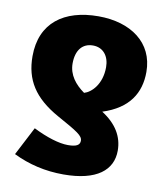

<svg xmlns="http://www.w3.org/2000/svg" viewBox="-86 -635 808 924"><g transform="rotate(10 318.0 -173.5)"><path d="M286 216C449 216 524 153 524 58C524 -10 490 -68 418 -114C545 -155 594 -236 594 -339C594 -482 479 -563 321 -563C153 -563 41 -482 41 -319C41 -204 91 -123 213 -55C314 1 341 17 341 42C341 63 324 73 283 73C239 73 178 54 112 21L40 160C116 197 197 216 286 216ZM316 -188C271 -220 237 -262 237 -318C237 -383 268 -420 319 -420C370 -420 399 -381 399 -328C399 -244 351 -198 316 -188Z"/></g></svg>

Font: Noto Sans UI Black
Style: Regular
Weight: 900
Designer: Monotype Design Team
Foundry: Monotype Imaging Inc.
Version: Version 1.901